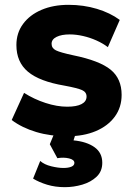

<svg xmlns="http://www.w3.org/2000/svg" viewBox="-20 -550 562 795"><path d="M259.6 14.2Q188.6 14.2 129.9 -3.4Q71.1 -21 28.4 -53L79.6 -165.5Q121.1 -139.1 168.6 -123.7Q216 -108.2 258.4 -108.2Q297.2 -108.2 317.8 -119.1Q338.4 -129.9 338.4 -150.2Q338.4 -168.6 319.7 -177Q301 -185.4 246.4 -195.5Q143.2 -213 95.6 -253.1Q47.9 -293.2 47.9 -363.5Q47.9 -413.5 75.5 -450.9Q103.1 -488.4 151.8 -509.2Q200.4 -530 263.9 -530Q325.8 -530 381.1 -513.4Q436.4 -496.8 475.9 -467.5L426.6 -354.8Q405.8 -370.6 379.2 -382.5Q352.6 -394.4 324 -400.9Q295.4 -407.5 268.6 -407.5Q234.8 -407.5 214.2 -397.3Q193.6 -387.1 193.6 -368.8Q193.6 -350.4 211.6 -341.5Q229.5 -332.6 283.6 -321Q392.2 -298.8 437.9 -261.6Q483.6 -224.4 483.6 -157.2Q483.6 -105.5 455.3 -66.9Q427 -28.4 376.6 -7.1Q326.2 14.2 259.6 14.2ZM248.2 225Q208.9 225 175.1 214.8Q141.4 204.5 117 189.5L146.5 116.5Q163.4 131.5 192.1 138.5Q220.8 145.5 242.5 145.5Q262.8 145.5 275.4 140.3Q288 135.1 288 124.5Q288 111.1 265.6 105.8Q243.2 100.5 217.5 105L186.2 47.2L214 -20H300.8L284.5 31.2Q339.1 36.5 371.3 59.5Q403.5 82.5 403.5 124Q403.5 159.5 379.9 181.8Q356.2 204.1 320.6 214.6Q284.9 225 248.2 225Z"/></svg>

Font: Geologica Thin
Style: Regular
Weight: 100
Version: Version 1.010;gftools[0.9.28]